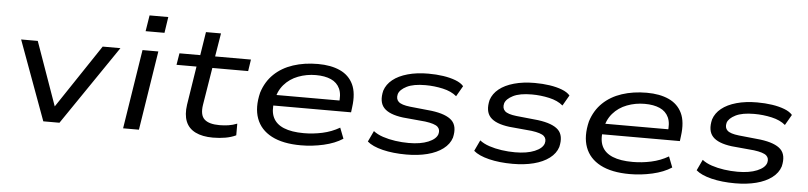

<svg xmlns="http://www.w3.org/2000/svg" viewBox="-44 -951 5033 1196"><g transform="rotate(5 2472.5 -353.0)"><path d="M248 0 66 -496H170L313 -93H307L576 -496H687L349 0Z M834 -615 850 -715H967L952 -615ZM747 0 825 -496H924L846 0Z M1309 9Q1243 9 1199.5 -12.5Q1156 -34 1139 -76.5Q1122 -119 1131 -181L1169 -423H1044L1056 -496H1186L1209 -642H1303L1279 -496H1503L1492 -423H1268L1230 -189Q1220 -125 1248.5 -98.5Q1277 -72 1343 -72Q1371 -72 1398.5 -76Q1426 -80 1453 -91V-18Q1424 -4 1387 2.5Q1350 9 1309 9Z M1859 9Q1746 9 1675.5 -28Q1605 -65 1580 -133.5Q1555 -202 1578 -296Q1600 -366 1648.5 -412.5Q1697 -459 1767 -482Q1837 -505 1922 -505Q2003 -505 2060 -479Q2117 -453 2143 -398.5Q2169 -344 2157 -255L2153 -223H1641L1652 -290H2101L2072 -267Q2082 -327 2065 -364Q2048 -401 2009.5 -418Q1971 -435 1915 -435Q1857 -435 1804.5 -415Q1752 -395 1717 -354.5Q1682 -314 1670 -251V-249Q1659 -188 1678 -148Q1697 -108 1745.5 -88Q1794 -68 1871 -68Q1929 -68 1986.5 -80.5Q2044 -93 2094 -122L2120 -55Q2071 -23 2000.5 -7Q1930 9 1859 9Z M2518 9Q2435 9 2370 -7Q2305 -23 2273 -51L2305 -119Q2329 -100 2365 -88Q2401 -76 2443 -70Q2485 -64 2527 -64Q2601 -64 2649 -84Q2697 -104 2707 -135Q2715 -164 2696.5 -181Q2678 -198 2618 -206L2478 -219Q2391 -230 2357.5 -267Q2324 -304 2341 -375Q2354 -415 2390 -444Q2426 -473 2483 -489Q2540 -505 2612 -505Q2662 -505 2705.5 -498.5Q2749 -492 2783 -479Q2817 -466 2834 -446L2796 -380Q2763 -408 2709.5 -420Q2656 -432 2600 -432Q2525 -432 2483.5 -411Q2442 -390 2433 -362Q2425 -331 2443.5 -313.5Q2462 -296 2516 -290L2652 -276Q2744 -264 2780 -228.5Q2816 -193 2799 -121Q2786 -80 2747 -50.5Q2708 -21 2649.5 -6Q2591 9 2518 9Z M3183 9Q3100 9 3035 -7Q2970 -23 2938 -51L2970 -119Q2994 -100 3030 -88Q3066 -76 3108 -70Q3150 -64 3192 -64Q3266 -64 3314 -84Q3362 -104 3372 -135Q3380 -164 3361.5 -181Q3343 -198 3283 -206L3143 -219Q3056 -230 3022.5 -267Q2989 -304 3006 -375Q3019 -415 3055 -444Q3091 -473 3148 -489Q3205 -505 3277 -505Q3327 -505 3370.5 -498.5Q3414 -492 3448 -479Q3482 -466 3499 -446L3461 -380Q3428 -408 3374.5 -420Q3321 -432 3265 -432Q3190 -432 3148.5 -411Q3107 -390 3098 -362Q3090 -331 3108.5 -313.5Q3127 -296 3181 -290L3317 -276Q3409 -264 3445 -228.5Q3481 -193 3464 -121Q3451 -80 3412 -50.5Q3373 -21 3314.5 -6Q3256 9 3183 9Z M3915 9Q3802 9 3731.5 -28Q3661 -65 3636 -133.5Q3611 -202 3634 -296Q3656 -366 3704.5 -412.5Q3753 -459 3823 -482Q3893 -505 3978 -505Q4059 -505 4116 -479Q4173 -453 4199 -398.5Q4225 -344 4213 -255L4209 -223H3697L3708 -290H4157L4128 -267Q4138 -327 4121 -364Q4104 -401 4065.5 -418Q4027 -435 3971 -435Q3913 -435 3860.5 -415Q3808 -395 3773 -354.5Q3738 -314 3726 -251V-249Q3715 -188 3734 -148Q3753 -108 3801.5 -88Q3850 -68 3927 -68Q3985 -68 4042.5 -80.5Q4100 -93 4150 -122L4176 -55Q4127 -23 4056.5 -7Q3986 9 3915 9Z M4574 9Q4491 9 4426 -7Q4361 -23 4329 -51L4361 -119Q4385 -100 4421 -88Q4457 -76 4499 -70Q4541 -64 4583 -64Q4657 -64 4705 -84Q4753 -104 4763 -135Q4771 -164 4752.5 -181Q4734 -198 4674 -206L4534 -219Q4447 -230 4413.5 -267Q4380 -304 4397 -375Q4410 -415 4446 -444Q4482 -473 4539 -489Q4596 -505 4668 -505Q4718 -505 4761.5 -498.5Q4805 -492 4839 -479Q4873 -466 4890 -446L4852 -380Q4819 -408 4765.5 -420Q4712 -432 4656 -432Q4581 -432 4539.5 -411Q4498 -390 4489 -362Q4481 -331 4499.5 -313.5Q4518 -296 4572 -290L4708 -276Q4800 -264 4836 -228.5Q4872 -193 4855 -121Q4842 -80 4803 -50.5Q4764 -21 4705.5 -6Q4647 9 4574 9Z"/></g></svg>

Font: Nunito Sans 7pt Expanded
Style: Italic
Weight: 400
Width: 7
Italic angle: -9°
Designer: Vernon Adams
Foundry: Vernon Adams
Version: Version 3.101;gftools[0.9.27]